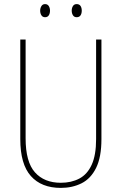

<svg xmlns="http://www.w3.org/2000/svg" viewBox="-20 -1000 594 937"><path d="M475 -321Q475 -233 449 -180.5Q423 -128 378 -105.5Q333 -83 277 -83Q182 -83 130.5 -141Q79 -199 79 -321V-807H105V-325Q105 -210 150.5 -159Q196 -108 277 -108Q328 -108 367 -128.5Q406 -149 427.5 -196Q449 -243 449 -321V-807H475ZM176 -948Q176 -960 182 -970Q188 -980 200 -980Q212 -980 218 -970.5Q224 -961 224 -948Q224 -934 218 -925Q212 -916 200 -916Q188 -916 182 -925.5Q176 -935 176 -948ZM330 -948Q330 -961 336 -970.5Q342 -980 354 -980Q367 -980 373 -971Q379 -962 379 -948Q379 -934 373 -925Q367 -916 354 -916Q342 -916 336 -925.5Q330 -935 330 -948Z"/></svg>

Font: Noto Sans Telugu UI Condensed Thin
Style: Regular
Weight: 100
Width: 3
Designer: Jelle Bosma - Monotype Design Team
Foundry: Monotype Imaging Inc.
Version: Version 2.005; ttfautohint (v1.8.4.7-5d5b)